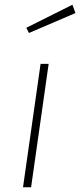

<svg xmlns="http://www.w3.org/2000/svg" viewBox="-20 -789 338 809"><path d="M285 -769 298 -734 102 -650 91 -672ZM185 -520 111 0H77L151 -520Z"/></svg>

Font: Fira Sans UltraLight
Style: Italic
Weight: 200
Italic angle: -8°
Designer: Carrois Corporate & Edenspiekermann AG
Foundry: Carrois Corporate GbR & Edenspiekermann AG
Version: Version 4.203;PS 004.203;hotconv 1.0.88;makeotf.lib2.5.64775